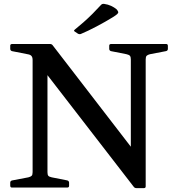

<svg xmlns="http://www.w3.org/2000/svg" viewBox="-20 -972 890 995"><path d="M757 -691Q745 -688 740 -683Q735 -678 735 -664V-6Q735 3 725 3H688Q678 3 673 -4L163 -664L226 -712V-80Q226 -67 230 -61.5Q234 -56 248 -53L329 -37Q338 -34 338 -25V-9Q338 0 328 0H42Q33 0 33 -10V-25Q33 -35 43 -37L127 -53Q139 -56 144 -61Q149 -66 149 -80V-661Q149 -675 143 -682Q137 -689 123 -691L42 -707Q33 -710 33 -719V-735Q33 -744 43 -744H239Q249 -744 254 -736L714 -139L658 -56V-664Q658 -677 653.5 -682.5Q649 -688 636 -691L555 -707Q546 -710 546 -719V-735Q546 -744 556 -744H841Q850 -744 850 -734V-719Q850 -709 840 -707ZM368 -808Q360 -813 367 -818Q388 -835 412 -856Q436 -877 459.5 -900.5Q483 -924 503 -946Q509 -953 519 -952Q540 -949 556 -941.5Q572 -934 584 -924Q591 -916 592.5 -910.5Q594 -905 587.5 -899Q581 -893 565 -883Q526 -859 480.5 -835Q435 -811 399 -796Q391 -793 383 -798Z"/></svg>

Font: Hahmlet Medium
Style: Regular
Weight: 500
Version: Version 1.002